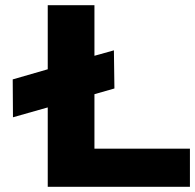

<svg xmlns="http://www.w3.org/2000/svg" viewBox="-20 -720 752 740"><path d="M164 0V-306L30 -268L29 -414L164 -453V-700H344V-505L419 -526L421 -379L344 -357V-147H712V0Z"/></svg>

Font: Panamera Black
Style: Regular
Weight: 900
Designer: Bastien Sozeau
Foundry: NBR — Bastien Sozeau
Version: Version 3.002; ttfautohint (v1.8.4.7-5d5b);gftools[0.9.33]